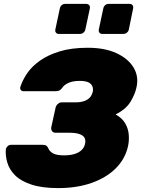

<svg xmlns="http://www.w3.org/2000/svg" viewBox="-20 -955 730 985"><path d="M279 10Q196 10 141.5 -8Q87 -26 57.5 -55.5Q28 -85 17.5 -121Q7 -157 10 -190Q12 -199 19.5 -205.5Q27 -212 36 -212H199Q212 -212 218 -207.5Q224 -203 228 -194Q235 -177 253.5 -167.5Q272 -158 309 -158Q340 -158 362.5 -165Q385 -172 398.5 -185Q412 -198 416 -216Q423 -246 402.5 -260Q382 -274 338 -274H264Q253 -274 247 -282.5Q241 -291 243 -302L265 -402Q267 -413 276.5 -421.5Q286 -430 297 -430H370Q404 -430 426.5 -443Q449 -456 456 -484Q459 -500 453.5 -513Q448 -526 432.5 -533Q417 -540 390 -540Q353 -540 330.5 -529.5Q308 -519 299 -504Q292 -495 285 -491Q278 -487 265 -487H101Q92 -487 87 -493Q82 -499 84 -508Q95 -543 119 -578.5Q143 -614 184.5 -643.5Q226 -673 286.5 -691.5Q347 -710 430 -710Q518 -710 578 -682Q638 -654 665.5 -608Q693 -562 680 -506Q673 -472 649.5 -433Q626 -394 573 -368Q607 -349 622.5 -322Q638 -295 640.5 -264.5Q643 -234 637 -206Q623 -141 575 -92.5Q527 -44 451 -17Q375 10 279 10ZM505 -781Q495 -781 490 -787.5Q485 -794 487 -804L510 -912Q512 -922 519.5 -928.5Q527 -935 537 -935H645Q655 -935 660 -928.5Q665 -922 663 -912L641 -804Q639 -794 631 -787.5Q623 -781 613 -781ZM282 -781Q272 -781 267 -787.5Q262 -794 264 -804L287 -912Q289 -922 296.5 -928.5Q304 -935 314 -935H422Q432 -935 437.5 -928.5Q443 -922 441 -912L418 -804Q416 -794 408 -787.5Q400 -781 390 -781Z"/></svg>

Font: Rubik ExtraBold
Style: Italic
Weight: 800
Italic angle: -12°
Designer: Hubert and Fischer
Foundry: Hubert and Fischer
Version: Version 2.300;gftools[0.9.30]